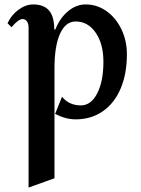

<svg xmlns="http://www.w3.org/2000/svg" viewBox="-20 -528 635 867"><path d="M553 -283Q553 -194 524.5 -127.5Q496 -61 443.5 -25Q391 11 321 11Q276 11 229 -14L260 -91Q292 -52 345 -52Q391 -52 419 -106.5Q447 -161 447 -249Q447 -330 412 -380.5Q377 -431 322 -431Q276 -431 251 -375.5Q226 -320 226 -219V277L109 319V-404Q109 -421 101.5 -431.5Q94 -442 82 -442Q63 -442 32 -405L14 -423Q31 -460 63.5 -484Q96 -508 130 -508Q178 -508 201.5 -480.5Q225 -453 225 -395H230Q250 -446 287 -477Q324 -508 366 -508Q418 -508 460.5 -478Q503 -448 528 -396.5Q553 -345 553 -283Z"/></svg>

Font: Amita
Style: Bold
Weight: 700
Designer: Eduardo Rodriguez Tunni, Modular Infotech, Brian J. Bonislawsky
Foundry: Eduardo Rodriguez Tunni, Modular Infotech, Brian J. Bonislawsky
Version: Version 1.003